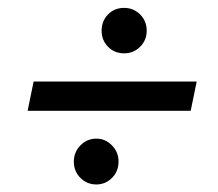

<svg xmlns="http://www.w3.org/2000/svg" viewBox="-20 -498 567 499"><path d="M491.2 -286.1 475.6 -210H51.8L67.4 -286.1ZM230.5 -18.6Q206.1 -18.6 189 -35.6Q171.9 -52.7 171.9 -78.1Q171.9 -102.5 189 -120.1Q206.1 -137.7 230.5 -137.7Q253.9 -137.7 271 -120.1Q288.1 -102.5 288.1 -78.1Q288.1 -52.7 271 -35.6Q253.9 -18.6 230.5 -18.6ZM302.7 -359.4Q277.3 -359.4 260.7 -376.5Q244.1 -393.6 244.1 -418Q244.1 -443.4 260.7 -460.4Q277.3 -477.5 302.7 -477.5Q327.1 -477.5 344.2 -460.4Q361.3 -443.4 361.3 -418Q361.3 -393.6 344.2 -376.5Q327.1 -359.4 302.7 -359.4Z"/></svg>

Font: Crimson Pro ExtraLight SemiBold
Style: Italic
Weight: 600
Italic angle: -12°
Version: Version 1.002